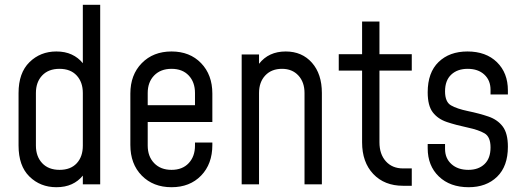

<svg xmlns="http://www.w3.org/2000/svg" viewBox="-20 -770 2186 802"><path d="M215.5 12Q148.5 12 103 -32.5Q57.5 -77 57.5 -162V-381.5Q57.5 -465.5 103 -510.2Q148.5 -555 215.5 -555Q252 -555 279.5 -542.2Q307 -529.5 326 -506V-750H398.5V0H326V-36.5Q307 -13 279.5 -0.5Q252 12 215.5 12ZM229 -60.5Q275 -60.5 300.5 -88Q326 -115.5 326 -161.5V-381.5Q326 -427 300.2 -454.8Q274.5 -482.5 228.5 -482.5Q182.5 -482.5 156.2 -454.8Q130 -427 130 -381.5V-162Q130 -116.5 156.2 -88.5Q182.5 -60.5 229 -60.5Z M696.5 12Q620 12 572.2 -36.5Q524.5 -85 524.5 -164.5V-379Q524.5 -457.5 572.2 -506.2Q620 -555 696.5 -555Q773 -555 820 -506.2Q867 -457.5 867 -379V-260.5H597V-162Q597 -116.5 624 -88.5Q651 -60.5 696.5 -60.5Q742 -60.5 768.2 -88.5Q794.5 -116.5 794.5 -162V-174.5H867V-164.5Q867 -85 820 -36.5Q773 12 696.5 12ZM696.5 -482.5Q651 -482.5 624 -454.8Q597 -427 597 -381.5V-330.5H794.5V-381.5Q794.5 -427 768.2 -454.8Q742 -482.5 696.5 -482.5Z M989.5 0V-542.5H1062V-503.5Q1102 -555 1173.5 -555Q1241.5 -555 1283 -508Q1324.5 -461 1324.5 -381.5V0H1252V-381.5Q1252 -427 1226.2 -454.8Q1200.5 -482.5 1158 -482.5Q1114 -482.5 1088 -454.8Q1062 -427 1062 -381.5V0Z M1663.5 6Q1586 6 1539.2 -43.2Q1492.5 -92.5 1492.5 -175.5V-475H1395V-543.5H1492.5V-680H1565V-543.5H1700V-475H1565V-175.5Q1565 -126 1591.8 -96.2Q1618.5 -66.5 1663.5 -66.5H1700V6Z M1937.5 12Q1860 12 1813.2 -32.8Q1766.5 -77.5 1766.5 -151V-168.5H1839V-148Q1839 -108.5 1865.8 -84.5Q1892.5 -60.5 1936.5 -60.5Q1978.5 -60.5 2003.8 -84.5Q2029 -108.5 2029 -154Q2029 -198.5 2004 -213Q1979 -227.5 1934.5 -237Q1885 -247.5 1847 -260.2Q1809 -273 1787.8 -300.8Q1766.5 -328.5 1766.5 -384.5Q1766.5 -467 1812 -511Q1857.5 -555 1932.5 -555Q2010 -555 2055.8 -510.2Q2101.5 -465.5 2101.5 -392.5V-375.5H2029V-395Q2029 -434.5 2003 -458.5Q1977 -482.5 1933.5 -482.5Q1890.5 -482.5 1864.8 -458.2Q1839 -434 1839 -388.5Q1839 -344 1864 -329.8Q1889 -315.5 1934.5 -306Q1983 -296 2020.8 -283Q2058.5 -270 2080 -241.5Q2101.5 -213 2101.5 -157Q2101.5 -75.5 2056.5 -31.8Q2011.5 12 1937.5 12Z"/></svg>

Font: Mohave
Style: Regular
Weight: 400
Designer: Gumpita Rahayu
Foundry: Tokotype
Version: Version 2.003; ttfautohint (v1.8.3)